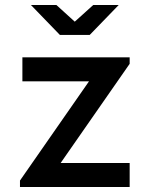

<svg xmlns="http://www.w3.org/2000/svg" viewBox="-20 -750 600 770"><path d="M69.8 -520H500V-494.1L223.1 -96.2H500V0H60.1V-25.9L336.9 -423.8H69.8ZM104 -730H206.1L279.8 -663.1L354 -730H456.1L339.8 -609.9H220.2Z"/></svg>

Font: Aldrich
Style: Regular
Weight: 400
Designer: Matthew Desmond
Foundry: Matthew Desmond
Version: Version 1.002 2011